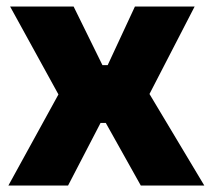

<svg xmlns="http://www.w3.org/2000/svg" viewBox="-20 -572 654 592"><path d="M189.9 0H5.9L160.2 -280.8L11.2 -551.8H207L295.9 -371.1H312L396 -551.8H580.1L440.9 -282.2L609.9 0H414.1L306.2 -192.9H290Z"/></svg>

Font: Sora ExtraBold
Style: Regular
Weight: 800
Designer: Jonathan Barnbrook, Julián Moncada
Foundry: Barnbrook Fonts
Version: Version 2.000